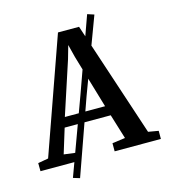

<svg xmlns="http://www.w3.org/2000/svg" viewBox="-143 -908 978 1109"><g transform="rotate(-15 346.0 -354.0)"><path d="M158 86 323.5 -364.5 482 -806.5 522 -793.5 356.5 -350.5 197.5 98ZM48.5 -59.5 292 -748H418L646 -59L707 -48.5V0H430.5V-48.5L508 -59L462.5 -207H187L141.5 -59L223.5 -48.5V0H-13L-13.5 -48.5ZM444.5 -266 350 -585.5 330.5 -662.5 308 -583.5 204 -266Z"/></g></svg>

Font: Merriweather 36pt SemiBold
Style: Regular
Weight: 600
Version: Version 2.100